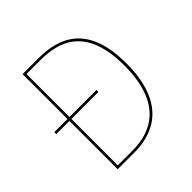

<svg xmlns="http://www.w3.org/2000/svg" viewBox="-179 -826 972 972"><g transform="rotate(-45 306.5 -340.5)"><path d="M236.6 -680.9H121.9V-359.6H27.9V-345.6H121.9V0H241.9C378.7 0 532.3 -65.6 532.3 -348C532.3 -626.4 381.4 -680.8 236.6 -680.8ZM242.3 -13.6H136.3V-345.6H329.7V-359.6H136.3V-667.3H235.3C372.3 -667.3 517.4 -619.7 517.4 -348C517.4 -77.8 376.1 -13.6 242.3 -13.6Z"/></g></svg>

Font: Fira Sans Hair
Style: Regular
Weight: 100
Designer: bBox Type GmbH & Carrois Corporate GbR & Edenspiekermann AG
Foundry: bBox Type GmbH & Carrois Corporate GbR & Edenspiekermann AG
Version: Version 4.300;PS 004.300;hotconv 1.0.88;makeotf.lib2.5.64775